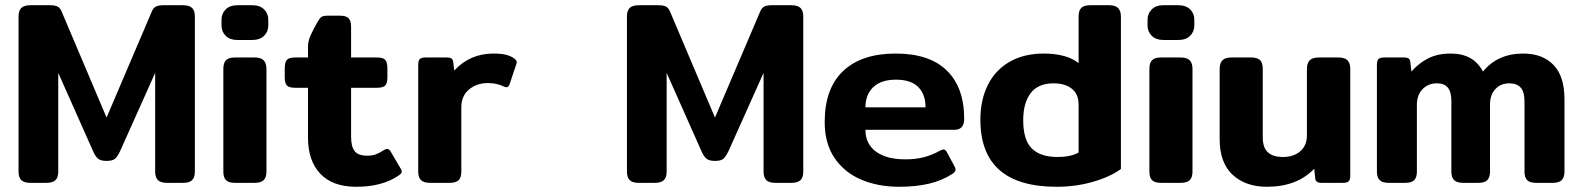

<svg xmlns="http://www.w3.org/2000/svg" viewBox="-20 -700 6055 735"><path d="M51 -43V-637Q51 -659 61.5 -669.5Q72 -680 97 -680H171Q189 -680 199 -675.5Q209 -671 215 -658L388 -250L562 -658Q568 -671 578 -675.5Q588 -680 606 -680H680Q705 -680 715.5 -669.5Q726 -659 726 -637V-43Q726 -21 715.5 -10.5Q705 0 681 0H620Q595 0 584.5 -10.5Q574 -21 574 -43V-421L440 -122Q430 -101 420.5 -92.5Q411 -84 388 -84Q366 -84 355.5 -92.5Q345 -101 336 -122L203 -421V-43Q203 -21 192.5 -10.5Q182 0 157 0H96Q72 0 61.5 -10.5Q51 -21 51 -43Z M828 -602V-625Q828 -648 844 -664Q860 -680 888 -680H946Q975 -680 991 -664Q1007 -648 1007 -625V-602Q1007 -579 991 -563Q975 -547 946 -547H888Q860 -547 844 -563Q828 -579 828 -602ZM835 -43V-436Q835 -459 845 -469.5Q855 -480 880 -480H954Q979 -480 989.5 -469Q1000 -458 1000 -436V-43Q1000 -21 989.5 -10.5Q979 0 954 0H880Q855 0 845 -10.5Q835 -21 835 -43Z M1159 -173V-364H1110Q1086 -364 1078 -373Q1070 -382 1070 -405V-438Q1070 -461 1078 -470.5Q1086 -480 1110 -480H1159V-520Q1159 -542 1168.5 -563.5Q1178 -585 1196 -617Q1204 -631 1211 -635.5Q1218 -640 1236 -640H1282Q1305 -640 1314.5 -630Q1324 -620 1324 -598V-480H1423Q1447 -480 1455 -470.5Q1463 -461 1463 -438V-405Q1463 -382 1455 -373Q1447 -364 1423 -364H1324V-177Q1324 -138 1338 -121Q1352 -104 1385 -104Q1405 -104 1418.5 -109Q1432 -114 1449 -125Q1457 -130 1461 -130Q1470 -130 1476 -119L1513 -56Q1518 -48 1518 -43Q1518 -36 1506 -28Q1443 15 1344 15Q1253 15 1206 -35Q1159 -85 1159 -173Z M1581 -43V-451Q1581 -468 1587 -474Q1593 -480 1611 -480H1691Q1703 -480 1708.5 -476Q1714 -472 1715 -462L1719 -430Q1779 -495 1869 -495Q1898 -495 1916.5 -490.5Q1935 -486 1949 -476Q1958 -469 1958 -462Q1958 -459 1956 -453L1931 -378Q1927 -366 1918 -366Q1914 -366 1908 -369Q1882 -382 1848 -382Q1804 -382 1775 -357Q1746 -332 1746 -290V-43Q1746 -21 1736 -10.5Q1726 0 1701 0H1627Q1602 0 1591.5 -10.5Q1581 -21 1581 -43Z M2380 -43V-637Q2380 -659 2390.5 -669.5Q2401 -680 2426 -680H2500Q2518 -680 2528 -675.5Q2538 -671 2544 -658L2717 -250L2891 -658Q2897 -671 2907 -675.5Q2917 -680 2935 -680H3009Q3034 -680 3044.5 -669.5Q3055 -659 3055 -637V-43Q3055 -21 3044.5 -10.5Q3034 0 3010 0H2949Q2924 0 2913.5 -10.5Q2903 -21 2903 -43V-421L2769 -122Q2759 -101 2749.5 -92.5Q2740 -84 2717 -84Q2695 -84 2684.5 -92.5Q2674 -101 2665 -122L2532 -421V-43Q2532 -21 2521.5 -10.5Q2511 0 2486 0H2425Q2401 0 2390.5 -10.5Q2380 -21 2380 -43Z M3137 -233Q3137 -361 3207.5 -428Q3278 -495 3409 -495Q3538 -495 3604.5 -430Q3671 -365 3671 -245Q3671 -203 3633 -203H3293Q3293 -149 3333.5 -119.5Q3374 -90 3445 -90Q3487 -90 3518 -98.5Q3549 -107 3578 -123Q3588 -128 3592 -128Q3599 -128 3605 -117L3634 -63Q3638 -56 3638 -51Q3638 -43 3627 -35Q3587 -9 3537 3Q3487 15 3422 15Q3341 15 3276.5 -12.5Q3212 -40 3174.5 -95.5Q3137 -151 3137 -233ZM3523 -289Q3523 -339 3495 -367Q3467 -395 3410 -395Q3353 -395 3323 -366.5Q3293 -338 3293 -289Z M3733 -242Q3733 -317 3761.5 -374.5Q3790 -432 3845 -463.5Q3900 -495 3976 -495Q4019 -495 4053.5 -485.5Q4088 -476 4109 -458V-636Q4109 -659 4119 -669.5Q4129 -680 4154 -680H4226Q4250 -680 4260.5 -669Q4271 -658 4271 -636V-53Q4230 -23 4164 -4Q4098 15 4025 15Q3733 15 3733 -242ZM4109 -116V-299Q4109 -340 4083 -360.5Q4057 -381 4013 -381Q3954 -381 3925.5 -343.5Q3897 -306 3897 -240Q3897 -164 3930 -131.5Q3963 -99 4029 -99Q4078 -99 4109 -116Z M4373 -602V-625Q4373 -648 4389 -664Q4405 -680 4433 -680H4491Q4520 -680 4536 -664Q4552 -648 4552 -625V-602Q4552 -579 4536 -563Q4520 -547 4491 -547H4433Q4405 -547 4389 -563Q4373 -579 4373 -602ZM4380 -43V-436Q4380 -459 4390 -469.5Q4400 -480 4425 -480H4499Q4524 -480 4534.5 -469Q4545 -458 4545 -436V-43Q4545 -21 4534.5 -10.5Q4524 0 4499 0H4425Q4400 0 4390 -10.5Q4380 -21 4380 -43Z M4649 -168V-436Q4649 -458 4659.5 -469Q4670 -480 4694 -480H4769Q4794 -480 4804 -469.5Q4814 -459 4814 -436V-174Q4814 -135 4833.5 -117Q4853 -99 4891 -99Q4932 -99 4957.5 -121Q4983 -143 4983 -181V-436Q4983 -458 4993.5 -469Q5004 -480 5029 -480H5103Q5128 -480 5138.5 -469Q5149 -458 5149 -436V-29Q5149 -12 5143 -6Q5137 0 5119 0H5039Q5016 0 5015 -17L5011 -54Q4945 15 4830 15Q4748 15 4698.5 -31Q4649 -77 4649 -168Z M5251 -43V-451Q5251 -468 5257 -474Q5263 -480 5281 -480H5355Q5367 -480 5372.5 -476Q5378 -472 5379 -462L5383 -426Q5412 -459 5448 -477Q5484 -495 5534 -495Q5621 -495 5657 -426Q5713 -495 5811 -495Q5885 -495 5927 -451.5Q5969 -408 5969 -320V-43Q5969 -21 5958.5 -10.5Q5948 0 5924 0H5861Q5836 0 5826 -10.5Q5816 -21 5816 -43V-310Q5816 -348 5801.5 -364.5Q5787 -381 5758 -381Q5725 -381 5704.5 -359Q5684 -337 5684 -301V-43Q5684 -21 5673.5 -10.5Q5663 0 5639 0H5582Q5557 0 5546.5 -10.5Q5536 -21 5536 -43V-314Q5536 -348 5522.5 -364.5Q5509 -381 5481 -381Q5447 -381 5425.5 -358.5Q5404 -336 5404 -299V-43Q5404 -21 5394 -10.5Q5384 0 5359 0H5297Q5272 0 5261.5 -10.5Q5251 -21 5251 -43Z"/></svg>

Font: Mitr Medium
Style: Regular
Weight: 500
Designer: Thanarat Vachiruckul
Foundry: Cadson Demak
Version: Version 1.002